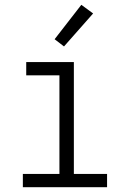

<svg xmlns="http://www.w3.org/2000/svg" viewBox="-20 -778 540 798"><path d="M75 0V-55H227V-465H89V-520H287V-55H425V0ZM246 -585 207 -615 318 -758 367 -722Z"/></svg>

Font: Iosevka Fixed SS04 Light
Style: Regular
Weight: 300
Monospace: yes
Designer: Belleve Invis
Foundry: Belleve Invis
Version: Version 32.5.0